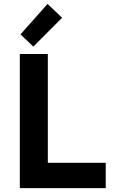

<svg xmlns="http://www.w3.org/2000/svg" viewBox="-20 -968 588 988"><path d="M82 0V-690H226.1V-130.1H524.1V0ZM85.4 -791 224.6 -947.8 299.6 -876.7 151.5 -728.1Z"/></svg>

Font: Oxanium ExtraLight
Style: Regular
Weight: 200
Designer: Severin Meyer
Version: Version 2.000